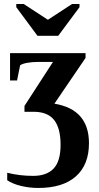

<svg xmlns="http://www.w3.org/2000/svg" viewBox="-20 -725 498 961"><path d="M171.4 215.8Q127.9 215.8 85.9 205.8Q43.9 195.8 16.1 177.2V139.6Q77.6 155.3 146 155.3Q213.4 155.3 248.3 118.7Q283.2 82 283.2 0Q283.2 -84 250.5 -124.8Q217.8 -165.5 148.4 -165.5H102.5V-194.8L245.1 -415H168.5Q141.1 -415 115.7 -410.4Q90.3 -405.8 80.6 -397.9L65.4 -322.3H30.3V-459H408.2V-435.1L252.4 -206.1Q425.3 -177.2 425.3 -8.3Q425.3 99.6 359.9 157.7Q294.4 215.8 171.4 215.8ZM377.9 -705.1V-689L271.5 -545.9H167.5L61.5 -689V-705.1H98.6L219.7 -626L340.8 -705.1Z"/></svg>

Font: Tinos
Style: Bold
Weight: 700
Designer: Steve Matteson
Foundry: Monotype Imaging Inc.
Version: Version 1.23